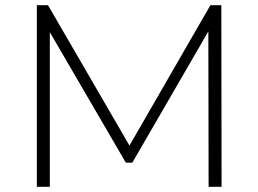

<svg xmlns="http://www.w3.org/2000/svg" viewBox="-20 -720 996 740"><path d="M122 0V-700H165L479 -159L791 -700H833L834 0H784L783 -599L490 -93H465L172 -596V0Z"/></svg>

Font: Montserrat Light
Style: Regular
Weight: 300
Designer: Julieta Ulanovsky
Foundry: Julieta Ulanovsky
Version: Version 9.000; ttfautohint (v1.8.4.7-5d5b)